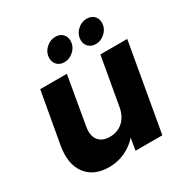

<svg xmlns="http://www.w3.org/2000/svg" viewBox="-175 -911 1025 1061"><g transform="rotate(-30 337.0 -380.5)"><path d="M660.2 -558.1 562 0H391.1L403.8 -76.2Q371.1 -38.6 323.7 -16.4Q276.4 5.9 222.2 5.9Q123.5 5.9 75.7 -57.9Q27.8 -121.6 46.9 -231.9L105 -558.1H274.9L222.2 -254.9Q211.9 -198.7 235.1 -168Q258.3 -137.2 308.1 -137.2Q356 -137.2 389.4 -166Q422.9 -194.8 434.1 -248L488.8 -558.1ZM295.9 -620.1Q268.6 -620.1 251.2 -637Q233.9 -653.8 233.9 -680.2Q233.9 -715.8 260.5 -741.5Q287.1 -767.1 321.8 -767.1Q349.6 -767.1 366.7 -750.2Q383.8 -733.4 383.8 -707Q383.8 -671.4 357.2 -645.8Q330.6 -620.1 295.9 -620.1ZM496.1 -620.1Q468.8 -620.1 451.4 -637Q434.1 -653.8 434.1 -680.2Q434.1 -715.8 460.7 -741.5Q487.3 -767.1 522 -767.1Q549.8 -767.1 566.9 -750.2Q584 -733.4 584 -707Q584 -671.4 557.4 -645.8Q530.8 -620.1 496.1 -620.1Z"/></g></svg>

Font: Poppins
Style: Bold Italic
Weight: 700
Italic angle: -10°
Designer: Ninad Kale (Devanagari), Jonny Pinhorn (Latin)
Foundry: Indian Type Foundry
Version: Version 3.200;PS 1.000;hotconv 16.6.54;makeotf.lib2.5.65590